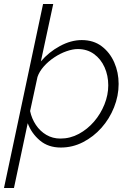

<svg xmlns="http://www.w3.org/2000/svg" viewBox="-53 -730 650 963"><path d="M-33 213 163 -710H214L152 -422Q192 -469 247.5 -499Q303 -529 357 -529Q416 -529 457 -498Q498 -467 520 -417Q542 -367 542 -309Q542 -249 519 -191.5Q496 -134 456 -89Q416 -44 363.5 -17Q311 10 252 10Q189 10 147 -25.5Q105 -61 86 -112L17 213ZM250 -35Q299 -35 342.5 -58.5Q386 -82 419 -120.5Q452 -159 471 -206.5Q490 -254 490 -302Q490 -351 471.5 -392.5Q453 -434 418.5 -459Q384 -484 337 -484Q312 -484 280.5 -473Q249 -462 219 -442Q189 -422 166.5 -396.5Q144 -371 135 -344L98 -173Q106 -135 127 -103.5Q148 -72 179.5 -53.5Q211 -35 250 -35Z"/></svg>

Font: Raleway Thin Light
Style: Italic
Weight: 300
Italic angle: -12°
Version: Version 4.026